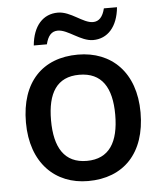

<svg xmlns="http://www.w3.org/2000/svg" viewBox="-53 -789 717 846"><g transform="rotate(-5 305.0 -366.0)"><path d="M116 -606H174C183 -643 199 -662 227 -662C272 -662 324 -607 379 -607C443 -607 488 -656 496 -742H438C429 -705 412 -686 385 -686C341 -686 291 -741 234 -741C169 -741 124 -693 116 -606ZM559 -271C559 -449 454 -549 306 -549C149 -549 52 -449 52 -271C52 -91 158 10 303 10C460 10 559 -91 559 -271ZM163 -271C163 -391 205 -460 304 -460C404 -460 447 -391 447 -271C447 -150 404 -79 305 -79C206 -79 163 -150 163 -271Z"/></g></svg>

Font: Noto Sans Balinese Medium
Style: Regular
Weight: 500
Designer: Aditya Bayu, David Williams
Foundry: David Williams
Version: Version 2.005